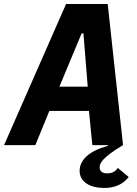

<svg xmlns="http://www.w3.org/2000/svg" viewBox="-57 -718 677 950"><path d="M-36.9 0H117.9L187.1 -169H383.2L399.9 0H475.9L476.9 3.9C377.8 29.8 337 78.1 337 127.1C337 182.2 388.1 212 459.2 212C516 212 555 190 579.9 158L525.9 112.9C512.1 133.9 492.9 139.9 473 139.9C447.1 139.9 436.1 127.1 436.1 110.1C436.1 89.8 447.1 62.9 551.8 0L475.9 -698.2H269.9ZM236.9 -289.1 346.9 -552.9H355.8L377.1 -289.1Z"/></svg>

Font: Margiela Mono Italic Bold It
Style: Regular
Weight: 700
Designer: Mike Abbink, Paul van der Laan, Pieter van Rosmalen
Foundry: Bold Monday
Version: Version 2.003 2021